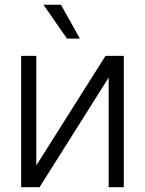

<svg xmlns="http://www.w3.org/2000/svg" viewBox="-20 -778 602 798"><path d="M130.9 -90.3 418.5 -545.9H494.6V0H431.6V-455.6L144.5 0H67.9V-545.9H130.9ZM258.3 -617.7 160.6 -758.3H233.4L312 -617.7Z"/></svg>

Font: Inter Tight Light
Style: Regular
Weight: 300
Designer: Rasmus Andersson
Foundry: rsms
Version: Version 3.004